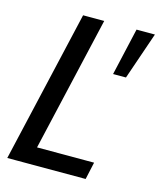

<svg xmlns="http://www.w3.org/2000/svg" viewBox="-109 -799 733 878"><g transform="rotate(15 257.5 -360.0)"><path d="M9 0 175 -720H275L109 0ZM61 0 80 -82H398L380 0ZM438 -496H377L428 -720H515Z"/></g></svg>

Font: Instrument Sans SemiCondensed Medium
Style: Italic
Weight: 500
Width: 4
Italic angle: -13°
Designer: Rodrigo Fuenzalida
Foundry: fragTYPE
Version: Version 1.000;gftools[0.9.28]